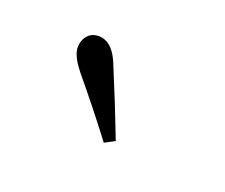

<svg xmlns="http://www.w3.org/2000/svg" viewBox="-52 -951 542 462"><g transform="rotate(30 219.0 -720.5)"><path d="M280 -630C250 -680 219 -730 185 -783C165 -817 146 -829 126 -829C106 -829 87 -816 87 -788C87 -773 94 -756 125 -729C171 -690 214 -652 257 -612Z"/></g></svg>

Font: Noto Serif SC Medium
Style: Regular
Weight: 500
Designer: Ryoko NISHIZUKA 西塚涼子 (kana & ideographs); Frank Grießhammer (Latin, Greek & Cyrillic); Wenlong ZHANG 张文龙 (bopomofo); San
Foundry: Adobe Systems Incorporated
Version: Version 1.001;PS 1.001;hotconv 16.6.54;makeotf.lib2.5.65590